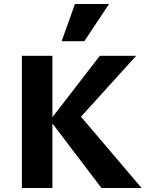

<svg xmlns="http://www.w3.org/2000/svg" viewBox="-20 -936 725 956"><path d="M485 0 229 -337 477 -658H658L348 -316L355 -388L685 0ZM89 0V-658H241V0ZM287 -731 353 -916H523L400 -731Z"/></svg>

Font: Ysabeau SC ExtraBold
Style: Regular
Weight: 800
Designer: Christian Thalmann (Catharsis Fonts)
Version: Version 2.001;gftools[0.9.30]; featfreeze: smcp